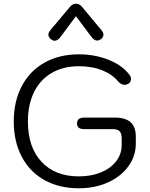

<svg xmlns="http://www.w3.org/2000/svg" viewBox="-20 -1002 804 1032"><path d="M54 -349Q54 -457 97 -539Q140 -621 219.5 -665.5Q299 -710 404 -710Q489 -710 562.5 -681Q636 -652 675 -601Q684 -591 684 -577Q684 -561 670 -552Q661 -546 650 -546Q641 -546 632 -550.5Q623 -555 617 -562Q586 -601 531 -623.5Q476 -646 404 -646Q320 -646 258 -610Q196 -574 163 -507Q130 -440 130 -349Q130 -211 203 -132.5Q276 -54 404 -54Q471 -54 523 -75.5Q575 -97 604.5 -135.5Q634 -174 634 -223V-257Q634 -284 623.5 -296Q613 -308 584 -308H432Q394 -308 394 -338Q394 -370 432 -370H597Q654 -370 682 -345Q710 -320 710 -268V-230Q710 -163 670 -108Q630 -53 560 -21.5Q490 10 404 10Q298 10 219 -34Q140 -78 97 -159.5Q54 -241 54 -349ZM240 -816Q240 -826 250 -839L356 -965Q370 -982 388 -982Q407 -982 421 -965L526 -839Q536 -826 536 -816Q536 -802 522 -791Q512 -784 502 -784Q487 -784 472 -803L388 -915L305 -803Q290 -783 273 -783Q265 -783 255 -790Q240 -802 240 -816Z"/></svg>

Font: Kodchasan
Style: Regular
Weight: 400
Version: Version 1.000; ttfautohint (v1.6)